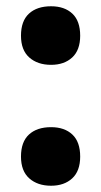

<svg xmlns="http://www.w3.org/2000/svg" viewBox="-20 -581 323 613"><path d="M47 -467Q47 -514 72.5 -537.5Q98 -561 143 -561Q186 -561 211 -537.5Q236 -514 236 -467Q236 -421 210.5 -397.5Q185 -374 143 -374Q100 -374 73.5 -397.5Q47 -421 47 -467ZM47 -81Q47 -128 72.5 -151.5Q98 -175 143 -175Q186 -175 211 -151.5Q236 -128 236 -81Q236 -35 210.5 -11.5Q185 12 143 12Q100 12 73.5 -11.5Q47 -35 47 -81Z"/></svg>

Font: Noto Sans Myanmar Condensed Black
Style: Regular
Weight: 900
Width: 3
Designer: Monotype Design Team
Foundry: Monotype Imaging Inc.
Version: Version 2.107; ttfautohint (v1.8.4.7-5d5b)